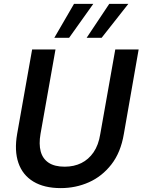

<svg xmlns="http://www.w3.org/2000/svg" viewBox="-20 -954 732 986"><path d="M292 12Q207 12 151.5 -21.5Q96 -55 74.5 -117.5Q53 -180 68 -266L145 -700H265L188 -266Q179 -214 189 -176.5Q199 -139 229.5 -118.5Q260 -98 312 -98Q360 -98 397.5 -116.5Q435 -135 460.5 -172Q486 -209 495 -266L572 -700H692L616 -266Q600 -171 552 -109.5Q504 -48 436.5 -18Q369 12 292 12ZM425 -760 541 -934H639L502 -760ZM259 -760 360 -934H459L335 -760Z"/></svg>

Font: DM Sans 24pt SemiBold
Style: Italic
Weight: 600
Italic angle: -10°
Designer: Colophon Foundry, Jonny Pinhorn
Foundry: Colophon Foundry
Version: Version 4.004;gftools[0.9.30]